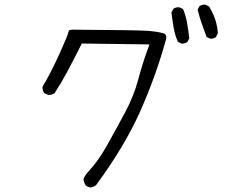

<svg xmlns="http://www.w3.org/2000/svg" viewBox="-20 -768 1040 840"><path d="M898.9 -599.1Q900.9 -598.6 902.8 -598.6Q904.8 -598.6 907.5 -598.9Q910.2 -599.1 913.6 -600.1Q919.9 -602.1 924.8 -606L933.1 -622.6Q929.2 -685.1 894.5 -739.7L878.4 -747.6Q876.5 -748 874 -748Q871.6 -748 867.7 -747.1Q859.4 -746.1 852.5 -740.7L844.7 -725.6Q852.1 -694.3 862.3 -665.8Q872.6 -637.2 883.8 -606.4ZM773.9 -577.6Q775.9 -577.1 778.3 -577.1Q780.8 -577.1 784.7 -578.1Q793 -579.1 799.8 -584.5L808.1 -600.1Q804.2 -634.8 798.6 -667Q793 -699.2 780.8 -728.5L765.1 -735.8Q763.2 -736.3 761.2 -736.3Q747.1 -736.3 738.3 -729L730 -713.4Q733.9 -679.7 739.7 -647Q745.1 -615.2 758.3 -585ZM692.9 -623Q663.6 -630.4 623 -633.3Q582.5 -636.2 299.8 -638.2H299.3Q298.3 -638.2 296.9 -638.2Q286.1 -638.2 281.7 -634.3Q280.3 -632.3 279.8 -629.4Q276.4 -611.8 238.8 -529.5Q201.2 -447.3 166.5 -389.2Q166 -387.2 166 -385.7Q166 -371.6 173.3 -360.8L189.9 -353Q191.9 -352.5 193.4 -352.5Q207.5 -352.5 218.8 -360.4Q250 -408.2 276.1 -457.5Q302.2 -506.8 337.9 -577.6L633.8 -573.7L629.9 -562.5Q604.5 -494.6 585 -421.1Q565.4 -347.7 528.1 -277.8Q490.7 -208 451.7 -138.2Q412.1 -67.4 378.4 -30.8Q348.1 2 345.2 15.6Q347.2 30.3 355 43.5Q364.3 50.3 376 52.2Q388.2 50.3 399.4 43Q523.4 -125 591.3 -276.4Q659.2 -427.7 704.1 -587.4Q707.5 -598.6 707.5 -606Q707.5 -613.3 703.6 -617.2Q699.7 -621.1 692.9 -623Z"/></svg>

Font: NaikaiFont
Style: Light
Weight: 300
Version: Version 1.89